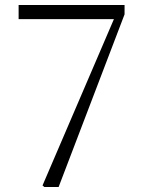

<svg xmlns="http://www.w3.org/2000/svg" viewBox="-20 -743 573 763"><path d="M156 0 149 -6 443 -691 436 -653V-667H54V-723H475V-686L213 0Z"/></svg>

Font: Noto Serif SC ExtraLight
Style: Regular
Weight: 200
Designer: Ryoko NISHIZUKA 西塚涼子 (kana & ideographs); Frank Grießhammer (Latin, Greek & Cyrillic); Wenlong ZHANG 张文龙 (bopomofo); San
Foundry: Adobe
Version: Version 2.002-H1;hotconv 1.1.0;makeotfexe 2.6.0